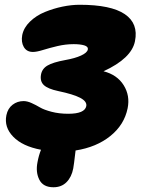

<svg xmlns="http://www.w3.org/2000/svg" viewBox="-20 -583 611 805"><path d="M204.1 202.1Q161.1 202.1 145 170.7Q128.9 139.2 137.2 97.2Q142.1 69.8 151.9 44.9Q74.2 30.3 35.4 -9.8Q-3.4 -49.8 6.8 -100.1Q12.7 -128.4 32.7 -143.8Q52.7 -159.2 79.1 -159.2Q94.2 -159.2 112.5 -150.9Q130.9 -142.6 147.7 -132.6Q164.6 -122.6 196.3 -114.3Q228 -106 266.1 -106Q335.4 -106 341.8 -138.2Q345.2 -157.7 316.2 -172.9Q287.1 -188 224.1 -201.2Q180.7 -210.4 163.8 -226.3Q147 -242.2 151.9 -270Q156.2 -294.9 179.2 -308.3Q202.1 -321.8 252.9 -331.1Q294.4 -338.4 319.8 -350.1Q345.2 -361.8 348.1 -375Q350.6 -387.7 333.3 -392.8Q315.9 -397.9 289.1 -397.9Q255.4 -397.9 221.2 -389.9Q187 -381.8 160.4 -373.5Q133.8 -365.2 118.2 -365.2Q91.8 -365.2 79.8 -386Q67.9 -406.7 73.2 -436Q79.6 -467.3 106 -492.7Q132.3 -518.1 168.2 -532.7Q204.1 -547.4 241.9 -555.2Q279.8 -563 314 -563Q445.3 -563 503.2 -523.7Q561 -484.4 545.9 -410.2Q531.7 -338.4 414.1 -284.2Q471.2 -269.5 498.5 -225.8Q525.9 -182.1 515.1 -128.9Q501 -59.6 442.6 -12.7Q384.3 34.2 296.9 47.9Q289.6 110.8 287.1 123Q280.3 159.2 259 180.7Q237.8 202.1 204.1 202.1Z"/></svg>

Font: Shantell Sans Irregular
Style: Italic
Weight: 800
Italic angle: -11.31°
Designer: Stephen Nixon, Anya Danilova, Shantell Martin
Foundry: Arrow Type
Version: Version 1.006;[9816181b4]